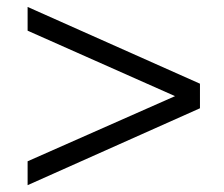

<svg xmlns="http://www.w3.org/2000/svg" viewBox="-20 -629 650 557"><path d="M487.8 -350.1 60.1 -540V-608.9L560.1 -386.2V-314.9L60.1 -91.8V-161.1Z"/></svg>

Font: Abel
Style: Regular
Weight: 400
Designer: Matthew Desmond
Foundry: Matthew Desmond
Version: Version 1.002